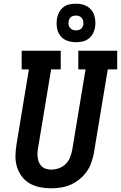

<svg xmlns="http://www.w3.org/2000/svg" viewBox="-20 -1009 653 1037"><path d="M255 8Q225 8 195 2Q165 -4 140 -18.5Q115 -33 97.5 -56.5Q80 -80 71.5 -108Q63 -136 63.5 -166.5Q64 -197 69 -228L136 -634H97V-735H308V-634H256L186 -212Q183 -198 182.5 -183.5Q182 -169 184 -155.5Q186 -142 191.5 -130Q197 -118 207 -109Q217 -100 230 -96.5Q243 -93 257 -93Q278 -93 298.5 -100.5Q319 -108 334.5 -123Q350 -138 358 -158Q366 -178 370 -199L442 -634H403V-735H613V-634H562L487 -182Q482 -156 473 -130Q464 -104 447.5 -81Q431 -58 408.5 -40Q386 -22 360.5 -11Q335 0 308 4Q281 8 255 8ZM390 -781Q365 -781 342 -789.5Q319 -798 305 -817Q291 -836 287.5 -860.5Q284 -885 288 -910Q291 -928 300 -944Q309 -960 323.5 -971Q338 -982 355.5 -985.5Q373 -989 390 -989Q407 -989 423 -985.5Q439 -982 452.5 -973.5Q466 -965 475.5 -952.5Q485 -940 489.5 -925Q494 -910 495 -893Q496 -876 493 -860Q490 -842 481 -826Q472 -810 457 -799Q442 -788 424.5 -784.5Q407 -781 390 -781ZM390 -845Q397 -845 403.5 -846.5Q410 -848 416 -852Q422 -856 425 -862.5Q428 -869 430 -875Q431 -885 429.5 -894.5Q428 -904 422.5 -911Q417 -918 408.5 -921.5Q400 -925 390 -925Q384 -925 377 -923.5Q370 -922 364.5 -918Q359 -914 355.5 -907.5Q352 -901 351 -895Q349 -885 350.5 -875.5Q352 -866 357.5 -859Q363 -852 372 -848.5Q381 -845 390 -845Z"/></svg>

Font: Iosevka Curly Slab Extended
Style: Bold Italic
Weight: 700
Width: 7
Italic angle: -9°
Monospace: yes
Designer: Belleve Invis
Foundry: Belleve Invis
Version: Version 11.0.0; ttfautohint (v1.8.3)